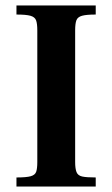

<svg xmlns="http://www.w3.org/2000/svg" viewBox="-20 -680 410 700"><path d="M40 0V-33Q76 -33 92 -37.5Q108 -42 112 -54Q116 -66 116 -89V-569Q116 -594 111.5 -606Q107 -618 91 -622.5Q75 -627 40 -627V-660H329V-627Q295 -627 279 -622.5Q263 -618 258.5 -606Q254 -594 254 -569V-89Q254 -65 259 -52.5Q264 -40 279.5 -36.5Q295 -33 329 -33V0Z"/></svg>

Font: Frank Ruhl Libre SemiBold
Style: Regular
Weight: 600
Designer: Yanek Iontef
Foundry: Fontef
Version: Version 6.003;gftools[0.9.30]